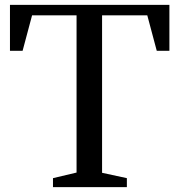

<svg xmlns="http://www.w3.org/2000/svg" viewBox="-20 -770 738 790"><path d="M198 0V-37L295 -60V-707H112L73 -561H21V-750H677V-561H625L586 -707H400V-59L502 -37V0Z"/></svg>

Font: Ledger
Style: Regular
Weight: 400
Designer: Denis Masharov
Foundry: Denis Masharov
Version: 1.001